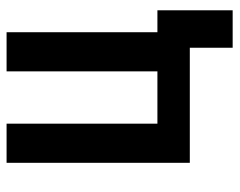

<svg xmlns="http://www.w3.org/2000/svg" viewBox="-90 -492 710 569"><g transform="rotate(-90 264.5 -208.0)"><path d="M407 127V0H66V-543H182V-96H337V-543H453V-96H518V127Z"/></g></svg>

Font: Noto Sans Condensed SemiBold
Style: Regular
Weight: 600
Width: 3
Designer: Monotype Design Team
Foundry: Monotype Imaging Inc.
Version: Version 2.013; ttfautohint (v1.8.4.7-5d5b)